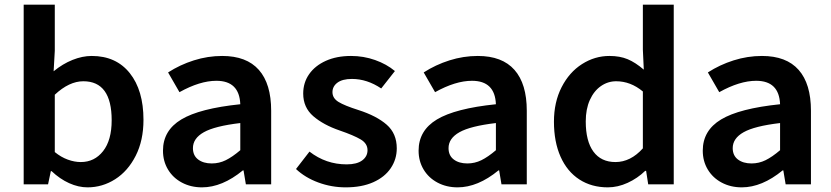

<svg xmlns="http://www.w3.org/2000/svg" viewBox="-20 -794 3581 827"><path d="M202 -57H199L187 0H82V-774H216V-575L211 -487Q250 -519 292.5 -536Q335 -553 375 -553Q480 -553 539 -479Q598 -405 598 -278Q598 -189 564.5 -123Q531 -57 476 -22Q421 13 357 13Q318 13 278 -5Q238 -23 202 -57ZM461 -276Q461 -444 339 -444Q278 -444 216 -386V-139Q243 -117 272 -106.5Q301 -96 328 -96Q387 -96 424 -143Q461 -190 461 -276Z M682 -145Q682 -232 761 -279.5Q840 -327 1015 -345Q1011 -446 912 -446Q841 -446 753 -397L704 -482Q755 -515 815 -534Q875 -553 937 -553Q1042 -553 1095 -493Q1148 -433 1148 -317V0H1039L1029 -60H1026Q937 13 850 13Q802 13 763.5 -7.5Q725 -28 703.5 -64Q682 -100 682 -145ZM1015 -147V-264Q905 -251 858 -224.5Q811 -198 811 -156Q811 -124 833.5 -107Q856 -90 892 -90Q924 -90 952.5 -104Q981 -118 1015 -147Z M1255 -66 1313 -141Q1384 -86 1473 -86Q1517 -86 1540 -103Q1563 -120 1563 -147Q1563 -176 1533.5 -193.5Q1504 -211 1443 -232Q1373 -256 1329.5 -293.5Q1286 -331 1286 -391Q1286 -438 1311.5 -474.5Q1337 -511 1383.5 -532Q1430 -553 1492 -553Q1546 -553 1595.5 -535.5Q1645 -518 1681 -488L1622 -413Q1561 -454 1496 -454Q1455 -454 1433.5 -438Q1412 -422 1412 -397Q1412 -371 1438 -355Q1464 -339 1524 -320Q1602 -295 1645.5 -257Q1689 -219 1689 -155Q1689 -108 1663 -69.5Q1637 -31 1587.5 -9Q1538 13 1469 13Q1408 13 1351 -8Q1294 -29 1255 -66Z M1783 -145Q1783 -232 1862 -279.5Q1941 -327 2116 -345Q2112 -446 2013 -446Q1942 -446 1854 -397L1805 -482Q1856 -515 1916 -534Q1976 -553 2038 -553Q2143 -553 2196 -493Q2249 -433 2249 -317V0H2140L2130 -60H2127Q2038 13 1951 13Q1903 13 1864.5 -7.5Q1826 -28 1804.5 -64Q1783 -100 1783 -145ZM2116 -147V-264Q2006 -251 1959 -224.5Q1912 -198 1912 -156Q1912 -124 1934.5 -107Q1957 -90 1993 -90Q2025 -90 2053.5 -104Q2082 -118 2116 -147Z M2366 -270Q2366 -354 2399 -418.5Q2432 -483 2487 -518Q2542 -553 2605 -553Q2650 -553 2683.5 -539Q2717 -525 2753 -494L2749 -580V-774H2882V0H2772L2763 -58H2759Q2726 -26 2683.5 -6.5Q2641 13 2598 13Q2528 13 2475.5 -21Q2423 -55 2394.5 -119Q2366 -183 2366 -270ZM2749 -155V-400Q2696 -444 2634 -444Q2598 -444 2568 -423Q2538 -402 2520.5 -363Q2503 -324 2503 -271Q2503 -186 2536 -141Q2569 -96 2631 -96Q2696 -96 2749 -155Z M3007 -145Q3007 -232 3086 -279.5Q3165 -327 3340 -345Q3336 -446 3237 -446Q3166 -446 3078 -397L3029 -482Q3080 -515 3140 -534Q3200 -553 3262 -553Q3367 -553 3420 -493Q3473 -433 3473 -317V0H3364L3354 -60H3351Q3262 13 3175 13Q3127 13 3088.5 -7.5Q3050 -28 3028.5 -64Q3007 -100 3007 -145ZM3340 -147V-264Q3230 -251 3183 -224.5Q3136 -198 3136 -156Q3136 -124 3158.5 -107Q3181 -90 3217 -90Q3249 -90 3277.5 -104Q3306 -118 3340 -147Z"/></svg>

Font: Nebula Sans Semibold
Style: Regular
Weight: 600
Designer: Paul D. Hunt for Adobe (as Source Sans)
Foundry: Nebula Entertainment & Broadcasting LLC
Version: Version 1.010